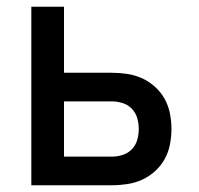

<svg xmlns="http://www.w3.org/2000/svg" viewBox="-20 -550 590 570"><path d="M73 0V-530H170V-334H312Q335 -334 358 -330.5Q381 -327 402 -317.5Q423 -308 440.5 -292Q458 -276 469 -256Q480 -236 484.5 -213Q489 -190 489 -167Q489 -144 484.5 -121Q480 -98 469 -78Q458 -58 440.5 -42Q423 -26 402 -16.5Q381 -7 358 -3.5Q335 0 312 0ZM170 -85H312Q328 -85 344 -90Q360 -95 371.5 -107Q383 -119 387.5 -135Q392 -151 392 -167Q392 -183 387.5 -199Q383 -215 371.5 -227Q360 -239 344 -244Q328 -249 312 -249H170Z"/></svg>

Font: Lode Dark Term
Style: Bold
Weight: 700
Monospace: yes
Designer: Belleve Invis
Foundry: Belleve Invis
Version: Version 29.2.0